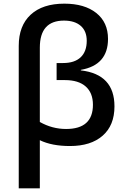

<svg xmlns="http://www.w3.org/2000/svg" viewBox="-20 -785 684 1045"><path d="M330.1 -765.1Q439.9 -765.1 503.9 -714.4Q567.9 -663.6 567.9 -573.2Q567.9 -430.7 419.9 -404.8V-401.9Q603 -380.9 603 -206.1Q603 -102.5 538.6 -46.4Q474.6 9.8 360.8 9.8Q261.7 9.8 196.8 -22V240.2H82V-535.2Q82 -645 147 -705.1Q211.9 -765.1 330.1 -765.1ZM328.1 -672.9Q196.8 -672.9 196.8 -525.9V-121.1Q264.2 -83 339.8 -83Q485.8 -83 485.8 -214.8Q485.8 -279.3 446.5 -314.2Q407.2 -349.1 333 -349.1H288.1V-441.9H323.2Q385.7 -441.9 418.9 -473.1Q452.1 -504.4 452.1 -563Q452.1 -615.7 419.4 -644.3Q386.7 -672.9 328.1 -672.9Z"/></svg>

Font: Open Sans
Style: SemiBold
Weight: 600
Foundry: Ascender Corporation
Version: Version 1.10